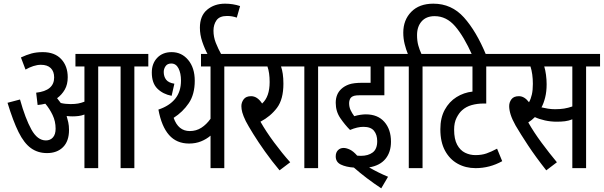

<svg xmlns="http://www.w3.org/2000/svg" viewBox="-20 -916 3289 1046"><path d="M356 -208Q356 -147 323.5 -114.5Q291 -82 236 -82Q186 -82 148.5 -109Q111 -136 81 -196.5Q51 -257 21 -356L89 -374Q118 -270 151 -210.5Q184 -151 230 -151Q254 -151 268.5 -167.5Q283 -184 283 -215Q283 -255 266.5 -289.5Q250 -324 227 -351Q207 -346 185 -344L177 -411Q275 -422 275 -494Q275 -527 256.5 -545Q238 -563 203 -563Q183 -563 161.5 -556Q140 -549 119 -537L94 -603Q124 -617 151 -624.5Q178 -632 213 -632Q278 -632 313.5 -594Q349 -556 349 -495Q349 -456 333 -428Q317 -400 291 -381Q301 -369 311 -355Q335 -349 364 -349Q388 -349 405 -352Q422 -355 440 -362V-554H391V-622H788V-554H712V0H637V-554H515V0H440V-292Q424 -286 408 -284Q392 -282 374 -282Q360 -282 343 -284Q348 -268 352 -249.5Q356 -231 356 -208Z M1202 -554V0H1127V-177Q1105 -158 1075.5 -146Q1046 -134 1010 -134Q942 -134 901 -180.5Q860 -227 843 -319Q903 -339 934.5 -378Q966 -417 966 -477Q966 -517 952.5 -543.5Q939 -570 913 -570Q892 -570 882 -555.5Q872 -541 872 -524Q872 -499 885 -482Q898 -465 930 -460L915 -394Q868 -403 837.5 -433Q807 -463 807 -521Q807 -570 836.5 -601Q866 -632 915 -632Q970 -632 1005.5 -589Q1041 -546 1041 -476Q1041 -402 1008.5 -354Q976 -306 926 -274Q951 -202 1014 -202Q1049 -202 1077 -220Q1105 -238 1127 -269V-554H1075V-622H1278V-554Z M1114 -615Q1095 -650 1082 -688.5Q1069 -727 1069 -765Q1069 -830 1108.5 -863Q1148 -896 1206 -896Q1249 -896 1288 -883L1270 -820Q1245 -829 1217 -829Q1176 -829 1159.5 -805.5Q1143 -782 1143 -749Q1143 -715 1155.5 -683Q1168 -651 1188 -615Z M1561 -32 1503 12Q1461 -38 1424 -90Q1387 -142 1359.5 -186.5Q1332 -231 1319 -256Q1305 -285 1300 -303.5Q1295 -322 1295 -338Q1295 -358 1307.5 -375Q1320 -392 1348 -392Q1382 -392 1408 -352Q1449 -389 1449 -469Q1449 -520 1437 -554H1266V-622H1586V-554H1511Q1517 -537 1520.5 -513.5Q1524 -490 1524 -460Q1524 -375 1489 -328.5Q1454 -282 1399 -253Q1429 -200 1473 -140.5Q1517 -81 1561 -32Z M1713 -554V0H1638V-554H1574V-622H1789V-554Z M1960 -225Q1927 -225 1887 -208Q1859 -236 1834 -272.5Q1809 -309 1809 -356Q1809 -403 1839 -431Q1856 -447 1881 -456Q1906 -465 1955 -465H1999V-554H1777V-622H2155V-554H2074V-397H1940Q1920 -397 1909 -394Q1898 -391 1891 -383Q1887 -379 1884.5 -370.5Q1882 -362 1882 -354Q1882 -333 1890 -316Q1898 -299 1910 -283Q1926 -288 1943 -290.5Q1960 -293 1973 -293Q2038 -293 2074 -252Q2110 -211 2110 -144Q2110 -87 2080 -50.5Q2050 -14 1991 -4Q2039 24 2094 47L2057 110Q2016 83 1978.5 54.5Q1941 26 1908 -3Q1865 -6 1837 -19.5Q1809 -33 1809 -64Q1809 -85 1821 -97.5Q1833 -110 1852 -110Q1867 -110 1886 -101Q1905 -92 1926 -68Q1937 -67 1946 -67Q1986 -67 2010.5 -85.5Q2035 -104 2035 -147Q2035 -182 2017.5 -203.5Q2000 -225 1960 -225Z M2207 -554H2143V-622H2202Q2192 -646 2184.5 -676Q2177 -706 2177 -738Q2177 -807 2220.5 -851.5Q2264 -896 2341 -896Q2440 -896 2507.5 -821Q2575 -746 2629 -615H2553Q2507 -718 2459.5 -773Q2412 -828 2348 -828Q2302 -828 2277 -799.5Q2252 -771 2252 -725Q2252 -693 2259 -668Q2266 -643 2276 -622H2358V-554H2282V0H2207Z M2737 -554H2629V-352H2614Q2580 -352 2549.5 -343.5Q2519 -335 2497 -315Q2481 -301 2467.5 -274.5Q2454 -248 2454 -210Q2454 -158 2470.5 -127.5Q2487 -97 2513.5 -84Q2540 -71 2570 -71Q2604 -71 2630 -80Q2656 -89 2688 -106L2716 -38Q2648 0 2571 0Q2517 0 2473.5 -24Q2430 -48 2404.5 -95Q2379 -142 2379 -212Q2379 -274 2403 -318Q2427 -362 2467 -387Q2507 -412 2554 -417V-554H2346V-622H2737Z M3173 -554V0H3098V-266Q3078 -258 3058 -255.5Q3038 -253 3013 -253Q2980 -253 2948.5 -260Q2917 -267 2894 -278Q2878 -262 2858 -249Q2888 -196 2930.5 -138.5Q2973 -81 3014 -32L2956 12Q2897 -63 2856.5 -124.5Q2816 -186 2789 -232Q2770 -266 2762 -291.5Q2754 -317 2754 -338Q2754 -359 2766.5 -375.5Q2779 -392 2807 -392Q2837 -392 2862 -359Q2872 -377 2877.5 -401Q2883 -425 2883 -459Q2883 -513 2870 -554H2725V-622H3249V-554ZM3004 -321Q3031 -321 3053 -324.5Q3075 -328 3098 -336V-554H2945Q2951 -535 2954.5 -508.5Q2958 -482 2958 -457Q2958 -417 2950 -385Q2942 -353 2930 -331Q2947 -327 2965.5 -324Q2984 -321 3004 -321Z"/></svg>

Font: Noto Sans ExtraCondensed
Style: Regular
Weight: 400
Width: 2
Designer: Monotype Design Team
Foundry: Monotype Imaging Inc.
Version: Version 2.013; ttfautohint (v1.8.4.7-5d5b)